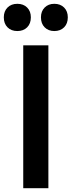

<svg xmlns="http://www.w3.org/2000/svg" viewBox="-38 -988 376 1008"><path d="M53 -825Q21 -825 1.5 -844.5Q-18 -864 -18 -897Q-18 -929 1.5 -948.5Q21 -968 53 -968Q85 -968 104.5 -948.5Q124 -929 124 -897Q124 -864 104.5 -844.5Q85 -825 53 -825ZM247 -825Q216 -825 196.5 -844.5Q177 -864 177 -897Q177 -929 196.5 -948.5Q216 -968 247 -968Q279 -968 298.5 -948.5Q318 -929 318 -897Q318 -864 298.5 -844.5Q279 -825 247 -825ZM84 -750H216V0H84Z"/></svg>

Font: Unbounded
Style: Regular
Weight: 400
Designer: Luke Prowse, Jean-Baptiste Morizot, Fátima Lázaro, Florian Runge
Foundry: NaN
Version: Version 1.701;gftools[0.9.28.dev5+ged2979d]